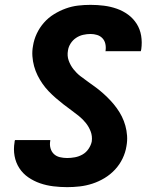

<svg xmlns="http://www.w3.org/2000/svg" viewBox="-20 -763 640 791"><path d="M257 8Q228 8 199.5 4.5Q171 1 145 -8Q119 -17 96.5 -32.5Q74 -48 59.5 -70.5Q45 -93 40 -120.5Q35 -148 40 -177Q40 -180 40.5 -182Q41 -184 42 -186H187Q187 -185 187 -184Q187 -183 187 -183Q184 -167 188 -152.5Q192 -138 202 -128.5Q212 -119 226.5 -115.5Q241 -112 257 -112Q272 -112 288.5 -115Q305 -118 320 -126.5Q335 -135 345 -150Q355 -165 358 -180Q361 -202 353.5 -221.5Q346 -241 333.5 -256.5Q321 -272 305 -285Q289 -298 273 -309.5Q257 -321 241 -333.5Q225 -346 210 -359Q195 -372 181 -386.5Q167 -401 155.5 -417.5Q144 -434 135 -452Q126 -470 120.5 -490Q115 -510 113.5 -531.5Q112 -553 116 -574Q120 -600 131.5 -624.5Q143 -649 161 -669.5Q179 -690 202.5 -704.5Q226 -719 251 -728Q276 -737 301.5 -740Q327 -743 353 -743Q381 -743 408.5 -739.5Q436 -736 461.5 -727Q487 -718 508 -702.5Q529 -687 543 -665Q557 -643 561.5 -616Q566 -589 562 -560Q561 -558 561 -556Q561 -554 560 -552H414Q415 -553 415 -553.5Q415 -554 415 -555Q417 -569 414 -582.5Q411 -596 402 -605.5Q393 -615 380 -619Q367 -623 353 -623Q338 -623 322.5 -619.5Q307 -616 293.5 -607Q280 -598 271 -584Q262 -570 260 -555Q256 -533 263 -513.5Q270 -494 282.5 -478Q295 -462 311 -449.5Q327 -437 343.5 -425.5Q360 -414 376 -402Q392 -390 407 -376.5Q422 -363 435.5 -348.5Q449 -334 461 -317.5Q473 -301 482 -283Q491 -265 496.5 -245Q502 -225 503.5 -204Q505 -183 501 -161Q497 -135 485 -110Q473 -85 454 -64.5Q435 -44 411 -29.5Q387 -15 361 -6.5Q335 2 308.5 5Q282 8 257 8Z"/></svg>

Font: Iosevka SS04 Heavy Extended
Style: Italic
Weight: 900
Width: 7
Italic angle: -9°
Monospace: yes
Designer: Belleve Invis
Foundry: Belleve Invis
Version: Version 19.0.0; ttfautohint (v1.8.4)